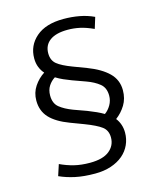

<svg xmlns="http://www.w3.org/2000/svg" viewBox="-108 -716 720 865"><g transform="rotate(-15 252.0 -283.0)"><path d="M81 -12Q113 3 145.5 11Q178 19 219 19Q279 19 309 -5Q339 -29 339 -67Q339 -100 316 -117.5Q293 -135 238 -156L177 -179Q116 -202 86.5 -234Q57 -266 57 -314Q57 -351 76.5 -380Q96 -409 124 -427Q112 -440 104.5 -458.5Q97 -477 97 -500Q97 -560 142 -599Q187 -638 270 -638Q308 -638 343.5 -631.5Q379 -625 411 -610L395 -558Q360 -574 332 -580Q304 -586 276 -586Q221 -586 192.5 -565Q164 -544 164 -506Q164 -473 185.5 -455.5Q207 -438 255 -420L316 -397Q379 -373 412.5 -340Q446 -307 446 -259Q446 -220 428 -190.5Q410 -161 383 -141Q394 -127 400 -109.5Q406 -92 406 -72Q406 -42 394 -15.5Q382 11 359 30.5Q336 50 303 61Q270 72 229 72Q176 72 136.5 63.5Q97 55 64 40ZM380 -251Q380 -288 356.5 -307Q333 -326 297 -339L236 -361Q217 -368 199 -376Q181 -384 165 -394Q147 -383 135 -364.5Q123 -346 123 -320Q123 -283 146 -264.5Q169 -246 206 -232L267 -210Q290 -201 307.5 -193Q325 -185 340 -176Q357 -188 368.5 -208Q380 -228 380 -251Z"/></g></svg>

Font: Mukta Malar Light
Style: Regular
Weight: 300
Designer: Aadarsh Rajan, Girish Dalvi, Yashodeep Gholap
Foundry: Ek Type
Version: Version 2.538;PS 1.000;hotconv 16.6.51;makeotf.lib2.5.65220;